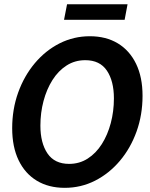

<svg xmlns="http://www.w3.org/2000/svg" viewBox="-20 -888 720 922"><path d="M291 14Q213.5 14 156.8 -20.2Q100 -54.5 69.2 -118.8Q38.5 -183 38.5 -272Q38.5 -363.5 67.2 -443.5Q96 -523.5 147.2 -584.5Q198.5 -645.5 266.2 -679.8Q334 -714 411.5 -714Q489 -714 545.8 -679.8Q602.5 -645.5 633.5 -581.5Q664.5 -517.5 664.5 -428Q664.5 -336.5 635.8 -256.5Q607 -176.5 555.8 -115.8Q504.5 -55 436.8 -20.5Q369 14 291 14ZM312 -101Q361.5 -101 401.2 -126.5Q441 -152 469 -196.2Q497 -240.5 512 -297Q527 -353.5 527 -415.5Q527 -499 493.2 -549Q459.5 -599 389.5 -599Q339.5 -599 299.8 -573.5Q260 -548 232 -503.8Q204 -459.5 189 -403Q174 -346.5 174 -284.5Q174 -201.5 208 -151.2Q242 -101 312 -101ZM287.5 -793 302 -867.5H592.5L578.5 -793Z"/></svg>

Font: Cabin Condensed
Style: Bold Italic
Weight: 700
Width: 3
Italic angle: -10°
Designer: Pablo Impallari
Foundry: Pablo Impallari. http://www.impallari.com Igino Marini. http://www.ikern.com
Version: Version 3.001; ttfautohint (v1.8.3)